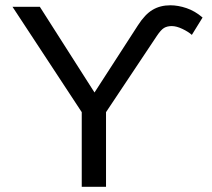

<svg xmlns="http://www.w3.org/2000/svg" viewBox="-20 -714 812 734"><path d="M631.3 -693.8C605.6 -693.8 583 -688.1 563.5 -676.5C543.9 -665 525.2 -645.2 507.3 -617.2L341.3 -360.4L132.3 -688H27.8L292.5 -285.2V0H385.3V-285.2L579.6 -576.7C590 -592.3 599.2 -602.5 607.2 -607.2C615.2 -611.9 625 -614.3 636.7 -614.3C648.8 -614.3 662.4 -610.6 677.7 -603.3C693 -595.9 704.9 -588.4 713.4 -580.6L754.4 -647C735.2 -663.6 714.8 -675.5 693.1 -682.9C671.5 -690.2 650.9 -693.8 631.3 -693.8Z"/></svg>

Font: Arimo
Style: Regular
Weight: 400
Designer: Steve Matteson
Foundry: Monotype Imaging Inc.
Version: Version 1.32